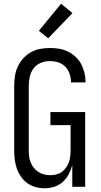

<svg xmlns="http://www.w3.org/2000/svg" viewBox="-20 -1000 540 1028"><path d="M219 8Q194 8 170 1.5Q146 -5 126 -19.5Q106 -34 92 -54.5Q78 -75 70 -98Q62 -121 59 -145.5Q56 -170 56 -195V-540Q56 -566 60 -592.5Q64 -619 75 -643Q86 -667 104 -687Q122 -707 145 -720Q168 -733 194.5 -738Q221 -743 247 -743Q272 -743 296.5 -739Q321 -735 343.5 -724Q366 -713 384.5 -696Q403 -679 414.5 -657Q426 -635 432 -611Q438 -587 438 -562V-559H360V-561Q360 -583 352.5 -605Q345 -627 329.5 -643Q314 -659 292 -666Q270 -673 247 -673Q222 -673 198.5 -663.5Q175 -654 160 -634Q145 -614 139.5 -589.5Q134 -565 134 -540V-195Q134 -178 136 -161.5Q138 -145 144.5 -129.5Q151 -114 161.5 -101Q172 -88 186 -79Q200 -70 216.5 -66Q233 -62 249 -62Q265 -62 281.5 -66Q298 -70 311 -79.5Q324 -89 333.5 -102.5Q343 -116 348.5 -131Q354 -146 356 -162.5Q358 -179 358 -195V-330H250V-400H436V0H367V-115Q360 -90 347.5 -66.5Q335 -43 315.5 -25.5Q296 -8 270.5 0Q245 8 219 8ZM238 -795 188 -835 307 -980 368 -930Z"/></svg>

Font: Iosevka NFM
Style: Regular
Weight: 400
Monospace: yes
Designer: Belleve Invis
Foundry: Belleve Invis
Version: Version 29.0.4; ttfautohint (v1.8.4);Nerd Fonts 3.3.0